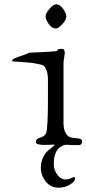

<svg xmlns="http://www.w3.org/2000/svg" viewBox="-20 -665 400 889"><path d="M36 -381Q36 -386 38.5 -389Q41 -392 48.5 -395.5Q56 -399 64 -401.5Q72 -404 87.5 -409.5Q103 -415 117 -421Q245 -426 245 -430Q245 -434 248 -435.5Q251 -437 255 -438Q259 -439 265 -439Q280 -439 280 -420Q280 -415 277 -398Q274 -381 274 -372V-98Q274 -68 283 -51Q292 -34 304.5 -30Q317 -26 329.5 -25.5Q342 -25 351 -22Q360 -19 360 -10Q360 7 343 7Q324 7 311 6.5Q298 6 293 5.5Q288 5 287 5Q281 5 272.5 8.5Q264 12 253.5 20Q243 28 236 47.5Q229 67 229 94Q229 122 245.5 144Q262 166 282 166Q297 166 308 160.5Q319 155 321 155Q328 155 328 162Q328 174 305 189Q282 204 251 204Q214 204 191.5 175Q169 146 169 111Q169 86 179 65Q189 44 200.5 34Q212 24 222 16.5Q232 9 232 7Q232 4 224 4H223L222 5Q213 5 202 5.5Q191 6 186 6Q146 6 146 -7Q146 -21 161 -26Q162 -26 165 -27Q188 -35 193 -47Q202 -67 202 -206V-294Q202 -323 195 -340Q188 -357 182 -361Q176 -365 161.5 -367.5Q147 -370 144 -371Q134 -375 36 -381ZM191 -590Q191 -602 208.5 -623.5Q226 -645 241 -645Q257 -645 272 -624.5Q287 -604 287 -588Q287 -572 268 -552.5Q249 -533 240 -533Q220 -533 205.5 -554Q191 -575 191 -590Z"/></svg>

Font: OFL Sorts Mill Goudy TT
Style: Regular
Weight: 500
Version: Version 003.000